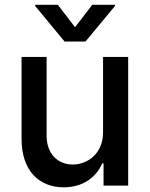

<svg xmlns="http://www.w3.org/2000/svg" viewBox="-20 -787 634 814"><path d="M416.9 -226.2C417.3 -133.5 348.4 -89.5 288.7 -89.5C223 -89.5 177.6 -137.1 177.6 -211.3V-545.5H71.4V-198.5C71.4 -63.2 145.6 7.1 250.4 7.1C332.4 7.1 388.1 -36.2 413.4 -94.5H419V0H523.4V-545.5H416.9ZM129.3 -761.4 253.9 -610.8H342.3L467.3 -761.4V-766.7H371.1L298.3 -671.5L225.1 -766.7H129.3Z"/></svg>

Font: Magic Ui Pro Medium
Style: Regular
Weight: 500
Designer: Stefan Endress, Andreas Faust
Version: Version 1.000;FEAKit 1.0